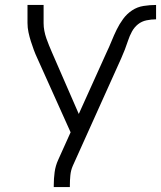

<svg xmlns="http://www.w3.org/2000/svg" viewBox="-20 -550 650 775"><path d="M197 205V198Q197 171 200.5 145Q204 119 215 95L265 -16L131 -314Q123 -331 116.5 -348.5Q110 -366 104.5 -383.5Q99 -401 95 -419.5Q91 -438 91 -457V-530H156V-456Q156 -441 159 -425.5Q162 -410 167 -395.5Q172 -381 178 -366.5Q184 -352 190 -338L298 -90L410 -338Q421 -361 430.5 -384.5Q440 -408 451 -430.5Q462 -453 477 -473.5Q492 -494 513 -508Q534 -522 559.5 -526Q585 -530 610 -530V-472Q591 -472 571.5 -468Q552 -464 537 -452Q522 -440 512.5 -422.5Q503 -405 497 -386.5Q491 -368 484 -350Q477 -332 469 -314L274 119Q266 137 264 157.5Q262 178 262 198V205Z"/></svg>

Font: Iosevka Curly Light Extended
Style: Regular
Weight: 300
Width: 7
Monospace: yes
Designer: Belleve Invis
Foundry: Belleve Invis
Version: Version 11.1.0; ttfautohint (v1.8.3)